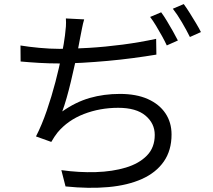

<svg xmlns="http://www.w3.org/2000/svg" viewBox="-20 -866 1040 937"><path d="M390.8 -771.4Q384.8 -751.8 380.6 -729.5Q376.3 -707.2 372.3 -687.5Q367.9 -663.5 361 -628Q354.1 -592.5 345 -551Q335.8 -509.5 325.8 -467.3Q315.7 -425.2 305 -387.6Q294.3 -350.1 283.8 -322.1Q349.5 -368.3 418.2 -388Q487 -407.7 565 -407.7Q645.2 -407.7 701.3 -382.7Q757.4 -357.6 787.3 -313.1Q817.2 -268.6 817.2 -209.7Q817.2 -131.9 779.4 -77.7Q741.7 -23.5 672.6 7.5Q603.6 38.4 508.9 47Q414.2 55.6 299.8 43.8L279.4 -35.7Q366.1 -23.5 447.7 -26.1Q529.2 -28.7 594 -48.2Q658.7 -67.7 696.9 -106.8Q735.2 -145.8 735.2 -207.6Q735.2 -263.9 689.9 -301.9Q644.6 -339.9 557 -339.9Q467.8 -339.9 389.4 -309.6Q311.1 -279.3 261.1 -219.7Q252.3 -208.4 245.1 -197.7Q237.9 -187 230.3 -173.4L155.6 -200.2Q184.2 -256 208.2 -325.9Q232.2 -395.7 250.6 -466.4Q269 -537.1 280.9 -596.9Q292.7 -656.7 297.1 -693Q300.3 -717.5 301.6 -736.6Q302.9 -755.7 301.5 -776ZM80 -644Q119.5 -637.4 172 -632.5Q224.6 -627.6 269.5 -627.6Q333.5 -627.6 413.6 -632.4Q493.7 -637.2 578.6 -648.3Q663.5 -659.5 742 -676.5L743.2 -599.5Q690.3 -590.7 629.3 -582.6Q568.4 -574.5 505.1 -568.8Q441.8 -563.1 381.7 -559.7Q321.6 -556.3 270.5 -556.3Q219.3 -556.3 171.7 -559.1Q124.1 -561.9 80.6 -565.9ZM766.5 -806Q779.5 -788.7 794.3 -764.1Q809.1 -739.5 823.5 -714.2Q837.9 -688.9 848.1 -668.4L794 -644.3Q784.6 -664.7 770.7 -689.8Q756.8 -714.9 741.8 -739.9Q726.7 -764.9 712.7 -783.3ZM876.7 -846.1Q890.3 -827.7 905.9 -802.8Q921.5 -777.9 936.4 -753.1Q951.3 -728.3 960.6 -709.5L906.8 -685.4Q890.6 -718.2 868 -756.8Q845.4 -795.4 823.5 -823.4Z"/></svg>

Font: Noto Sans JP
Style: Regular
Weight: 100
Designer: Ryoko NISHIZUKA 西塚涼子 (kana, bopomofo & ideographs); Paul D. Hunt (Latin, Greek & Cyrillic); Sandoll Communications 산돌커뮤니
Foundry: Adobe
Version: Version 2.004;hotconv 1.0.118;makeotfexe 2.5.65603